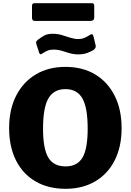

<svg xmlns="http://www.w3.org/2000/svg" viewBox="-20 -1170 817 1200"><path d="M389 10Q282 10 202.5 -36Q123 -82 80 -167.5Q37 -253 37 -369Q37 -486 81 -572Q125 -658 204 -705Q283 -752 389 -752Q496 -752 574.5 -705Q653 -658 696.5 -572Q740 -486 740 -369Q740 -253 697 -168Q654 -83 575 -36.5Q496 10 389 10ZM390 -130Q463 -130 495.5 -185Q528 -240 528 -366Q528 -497 495 -555Q462 -613 389 -613Q316 -613 282.5 -555Q249 -497 249 -366Q249 -240 282 -185Q315 -130 390 -130ZM565 -858Q550 -848 525 -839Q500 -830 469 -830Q441 -830 415.5 -837.5Q390 -845 366 -852.5Q342 -860 314 -860Q293 -860 278.5 -854Q264 -848 245 -836Q238 -830 232.5 -831Q227 -832 224 -843L208 -892Q206 -899 205.5 -905Q205 -911 215 -920Q234 -935 255 -947Q276 -959 309 -959Q340 -959 367.5 -950.5Q395 -942 420.5 -934Q446 -926 469 -926Q492 -926 510.5 -934.5Q529 -943 542 -952Q549 -957 555.5 -955.5Q562 -954 564 -944L578 -885Q581 -870 565 -858ZM569 -1134V-1061Q569 -1039 543 -1039H200Q189 -1039 184.5 -1044Q180 -1049 180 -1059V-1132Q180 -1150 194 -1150H555Q569 -1150 569 -1134Z"/></svg>

Font: Libre Franklin Thin ExtraBold
Style: Regular
Weight: 800
Version: Version 3.000